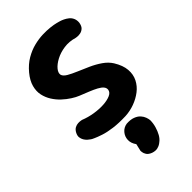

<svg xmlns="http://www.w3.org/2000/svg" viewBox="-270 -736 1075 1075"><g transform="rotate(-45 267.0 -199.0)"><path d="M305 -2Q250 0 208.5 -5.5Q167 -11 138.5 -20.5Q110 -30 96 -36.5Q82 -43 82 -43Q82 -43 75.5 -47Q69 -51 60 -59Q51 -67 44.5 -78Q38 -89 36.5 -102Q35 -115 43 -131Q52 -148 64.5 -154.5Q77 -161 89 -161.5Q101 -162 109 -160.5Q117 -159 117 -159Q152 -145 190 -139Q228 -133 260.5 -135Q293 -137 315 -146.5Q337 -156 340 -174Q342 -188 332.5 -199.5Q323 -211 303.5 -221.5Q284 -232 258 -242.5Q232 -253 202 -265Q184 -272 160.5 -287Q137 -302 115 -322.5Q93 -343 77 -368.5Q61 -394 54.5 -423.5Q48 -453 57 -487Q66 -521 95 -556Q125 -592 160 -612.5Q195 -633 231 -642Q267 -651 299.5 -652Q332 -653 358 -650Q384 -647 399 -643Q414 -639 414 -639Q414 -639 422.5 -636.5Q431 -634 443.5 -628Q456 -622 468 -612.5Q480 -603 486.5 -588Q493 -573 491 -554Q487 -531 475.5 -521Q464 -511 450 -508.5Q436 -506 426 -507.5Q416 -509 416 -509Q376 -521 337.5 -515.5Q299 -510 269 -494Q239 -478 223 -458.5Q207 -439 211 -422Q216 -407 237.5 -394.5Q259 -382 291 -368.5Q323 -355 357.5 -339.5Q392 -324 421.5 -303.5Q451 -283 468 -256Q495 -212 498 -174Q501 -136 485.5 -105Q470 -74 441.5 -52Q413 -30 377.5 -17Q342 -4 305 -2ZM265 249Q244 241 236 228.5Q228 216 227 205.5Q226 195 226 195L236 152Q218 127 219 101.5Q220 76 236.5 56.5Q253 37 279 33Q310 31 331 39Q352 47 363.5 60Q375 73 380 87Q385 101 386 112Q386 136 379 160.5Q372 185 361 204.5Q350 224 335 235Q335 235 326.5 241.5Q318 248 302 252Q286 256 265 249Z"/></g></svg>

Font: Sour Gummy
Style: Bold
Weight: 700
Designer: Stefie Justprince
Foundry: Eifetstype
Version: Version 1.000